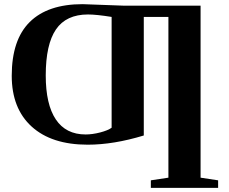

<svg xmlns="http://www.w3.org/2000/svg" viewBox="-20 -682 1096 918"><path d="M1022.9 216.3H701.2V180.2L785.2 167.5V-601.1H667.5V-34.2Q522.9 9.8 399.4 9.8Q226.6 9.8 131.3 -76.9Q36.1 -163.6 36.1 -319.8Q36.1 -491.7 122.3 -576.9Q208.5 -662.1 375 -662.1L574.7 -654.8H939V167.5L1022.9 180.2ZM400.9 -612.8Q296.4 -612.8 247.6 -541.3Q198.7 -469.7 198.7 -321.3Q198.7 -183.1 246.8 -111.1Q294.9 -39.1 389.2 -39.1Q421.9 -39.1 459.2 -48.8Q496.6 -58.6 513.7 -71.3V-601.1Q440.4 -612.8 400.9 -612.8Z"/></svg>

Font: Liberation Serif
Style: Bold
Weight: 700
Designer: Steve Matteson
Foundry: Ascender Corporation
Version: Version 2.1.5